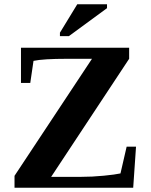

<svg xmlns="http://www.w3.org/2000/svg" viewBox="-20 -878 707 898"><path d="M47.9 -55.7 410.2 -603H293Q182.1 -603 136.7 -593.3L121.6 -490.2H78.1V-654.8H584V-603L219.2 -50.8H356Q411.6 -50.8 465.6 -56.2Q519.5 -61.5 543.5 -66.9L572.3 -191.9H616.2L603 0H47.9ZM260.3 -709V-725.1L341.3 -857.9H480.5V-839.8L302.2 -709Z"/></svg>

Font: Liberation Serif
Style: Bold
Weight: 700
Designer: Steve Matteson
Foundry: Ascender Corporation
Version: Version 2.1.5